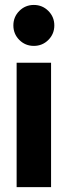

<svg xmlns="http://www.w3.org/2000/svg" viewBox="-20 -764 276 784"><path d="M47.9 0H188.5V-507.8H47.9ZM34.6 -660.2Q34.6 -625.3 58.9 -600.9Q83.3 -576.6 118.2 -576.6Q153 -576.6 177.4 -600.9Q201.8 -625.3 201.8 -660.2Q201.8 -695 177.4 -719.4Q153 -743.8 118.2 -743.8Q83.3 -743.8 58.9 -719.4Q34.6 -695 34.6 -660.2Z"/></svg>

Font: Giphurs SC
Style: Regular
Weight: 400
Version: Version 0.920